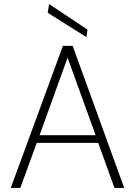

<svg xmlns="http://www.w3.org/2000/svg" viewBox="-20 -926 665 946"><path d="M33 0 290 -700H338L592 0H544L464 -222H161L80 0ZM313 -642 175 -260H451ZM406 -743 215 -863 222 -906 411 -780Z"/></svg>

Font: DM Sans ExtraLight
Style: Regular
Weight: 200
Designer: Colophon Foundry, Jonny Pinhorn
Foundry: Colophon Foundry
Version: Version 4.004; ttfautohint (v1.8.4.7-5d5b)